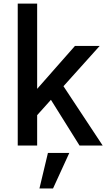

<svg xmlns="http://www.w3.org/2000/svg" viewBox="-20 -805 588 1062"><path d="M78.1 0V-785.2H185.5V-313.5L394.5 -550.8H531.2L331.1 -328.1L547.9 0H419.9L261.7 -252.9L185.5 -168V0ZM198.2 237.3 245.1 41H363.3L273.4 237.3Z"/></svg>

Font: Gothic A1 SemiBold
Style: Regular
Weight: 600
Version: Version 2.50